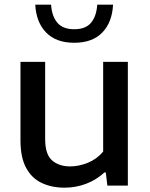

<svg xmlns="http://www.w3.org/2000/svg" viewBox="-20 -816 658 844"><path d="M264 9Q207 9 163.2 -11.8Q119.5 -32.5 94.8 -78.2Q70 -124 70 -199V-544H178.5V-205Q178.5 -137.5 208.8 -111Q239 -84.5 288.5 -84.5Q326 -84.5 365.5 -100.2Q405 -116 433.5 -149.5V-544H542V0H452L445 -58H439Q403.5 -25 358.2 -8Q313 9 264 9ZM306.5 -628Q226.5 -628 182.8 -673Q139 -718 135 -795.5H204.5Q208 -744.5 232.2 -716Q256.5 -687.5 306.5 -687.5Q356.5 -687.5 380.2 -716Q404 -744.5 407.5 -795.5H477Q473 -717.5 429.5 -672.8Q386 -628 306.5 -628Z"/></svg>

Font: Encode Sans SemiExpanded SemiExpanded Medium
Style: Regular
Weight: 500
Width: 6
Designer: Multiple Designers
Foundry: Impallari Type
Version: Version 3.000; ttfautohint (v1.8.3) -l 8 -r 50 -G 200 -x 14 